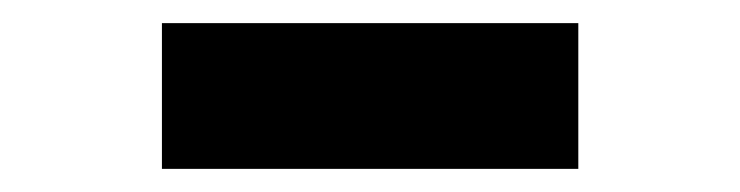

<svg xmlns="http://www.w3.org/2000/svg" viewBox="-20 -378 640 166"><path d="M480 -358V-232H120V-358Z"/></svg>

Font: Fliege Mono Thin
Style: Regular
Weight: 100
Version: Version 0.020;Glyphs 3.3 (3306)